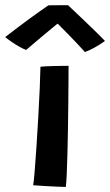

<svg xmlns="http://www.w3.org/2000/svg" viewBox="-78 -716 424 738"><path d="M175 2.5Q165 2.5 142.2 1.5Q119.5 0.5 93.8 -1Q68 -2.5 49.5 -4Q52 -17 55.2 -57.2Q58.5 -97.5 62.2 -153Q66 -208.5 69.2 -267.5Q72.5 -326.5 74.8 -377.5Q77 -428.5 77.5 -459.5Q84.5 -460.5 99.2 -461.2Q114 -462 131.2 -462.2Q148.5 -462.5 163.5 -462.8Q178.5 -463 185.5 -463Q185.5 -440 185.2 -401.2Q185 -362.5 184.5 -315.2Q184 -268 183.2 -218.8Q182.5 -169.5 181.2 -124.8Q180 -80 178.5 -46.5Q177 -13 175 2.5ZM183.5 -696Q203.5 -677.5 229 -653Q254.5 -628.5 280.2 -603.8Q306 -579 325.5 -558.5Q306 -544.5 285.5 -533.2Q265 -522 248.5 -516Q235.5 -530.5 218.2 -548.8Q201 -567 184 -584.5Q167 -602 154.2 -614.5Q141.5 -627 138 -630.5H150Q145 -626.5 130.2 -614.5Q115.5 -602.5 95.8 -586Q76 -569.5 56.5 -553Q37 -536.5 22.5 -524Q12.5 -527.5 -2.8 -536Q-18 -544.5 -33 -554.8Q-48 -565 -58 -573.5Q-36 -590.5 -11 -609.5Q14 -628.5 37.8 -645.8Q61.5 -663 80.2 -676.2Q99 -689.5 108 -695.5Q115 -695.5 129.8 -695.8Q144.5 -696 159.8 -696Q175 -696 183.5 -696Z"/></svg>

Font: Grandstander Thin Medium
Style: Regular
Weight: 500
Version: Version 1.200